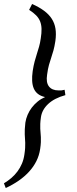

<svg xmlns="http://www.w3.org/2000/svg" viewBox="-60 -801 393 975"><path d="M272 -317.9Q216.3 -302.7 184.8 -273.2Q153.3 -243.7 147.9 -206.1Q145 -186 144.5 -172.1Q144 -158.2 144.5 -147Q145 -135.7 146 -126Q147 -116.2 147.5 -104.7Q147.9 -93.3 147.5 -79.1Q147 -64.9 144 -44.9Q139.2 -11.7 124.8 17.1Q110.4 45.9 87.6 70.8Q64.9 95.7 34.9 116.5Q4.9 137.2 -30.8 153.8L-40 129.9Q-20.5 118.2 -2.9 103.3Q14.6 88.4 28.3 70.1Q42 51.8 51.3 30Q60.5 8.3 64 -17.1Q66.9 -36.1 67.6 -50Q68.4 -64 68.1 -75.4Q67.9 -86.9 66.9 -97.2Q65.9 -107.4 65.7 -118.9Q65.4 -130.4 65.9 -144.5Q66.4 -158.7 68.8 -178.2Q71.8 -198.2 80.1 -217.8Q88.4 -237.3 101.3 -254.4Q114.3 -271.5 131.3 -285.4Q148.4 -299.3 168.9 -308.1Q147 -313 132.8 -324Q118.7 -335 111.6 -351.6Q104.5 -368.2 103.3 -390.4Q102.1 -412.6 106 -439.9Q110.4 -468.8 116 -489.3Q121.6 -509.8 127.4 -527.8Q133.3 -545.9 138.4 -564Q143.6 -582 147 -606Q151.4 -633.3 150.9 -654.3Q150.4 -675.3 143.8 -692.1Q137.2 -709 123.5 -722.9Q109.9 -736.8 87.9 -751L103 -780.8Q139.2 -764.6 163.8 -746.3Q188.5 -728 202.9 -705.6Q217.3 -683.1 221.7 -655.5Q226.1 -627.9 221.2 -592.8Q216.8 -564 211.4 -544.9Q206.1 -525.9 200.2 -508.5Q194.3 -491.2 188.7 -471.4Q183.1 -451.7 179.2 -421.9Q172.9 -382.3 188.5 -362.1Q204.1 -341.8 237.8 -341.8H246.6Q249.5 -341.8 252 -342Q254.4 -342.3 257.6 -343Q260.7 -343.8 268.1 -345.2Z"/></svg>

Font: Gentium Plus APac
Style: Italic
Weight: 400
Italic angle: -8°
Designer: J. Victor Gaultney, Annie Olsen, Iska Routamaa, Becca Hirsbrunner
Foundry: SIL International
Version: Version 5.000